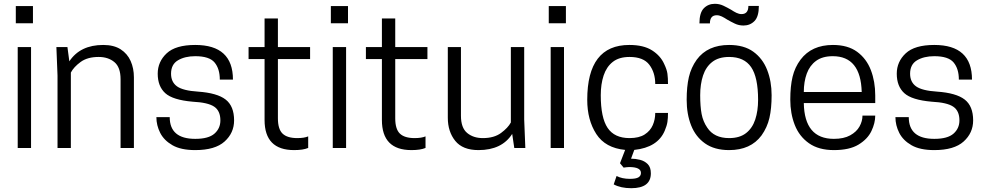

<svg xmlns="http://www.w3.org/2000/svg" viewBox="-20 -777 5186 1008"><path d="M143 0H73V-530H143ZM153 -655H63V-745H153Z M683 0H613V-361Q613 -424 580.5 -451Q548 -478 498 -478Q439 -478 403 -451.5Q367 -425 352 -396V0H282V-380L276 -530H334L344 -455Q401 -541 522 -541Q578 -541 613.5 -518Q649 -495 666 -456.5Q683 -418 683 -371Z M1005 11Q930 11 885.5 -14.5Q841 -40 821 -79.5Q801 -119 801 -162H871Q871 -48 1005 -48Q1075 -48 1106 -75.5Q1137 -103 1137 -145Q1137 -195 1104.5 -217Q1072 -239 992 -243Q887 -252 847.5 -288Q808 -324 808 -390Q808 -453 855 -497Q902 -541 1005 -541Q1203 -541 1203 -359H1134Q1134 -416 1106.5 -449Q1079 -482 1005 -482Q951 -482 914.5 -460.5Q878 -439 878 -390Q878 -346 909.5 -323.5Q941 -301 1019 -296Q1120 -289 1164.5 -254.5Q1209 -220 1209 -145Q1209 -79 1159 -34Q1109 11 1005 11Z M1524 11Q1369 11 1369 -147V-467H1285V-530H1369V-680H1439V-530H1608V-467H1439V-156Q1439 -99 1463.5 -75.5Q1488 -52 1541 -52Q1577 -52 1598 -61V0H1597Q1571 11 1524 11Z M1797 0H1727V-530H1797ZM1807 -655H1717V-745H1807Z M2140 11Q1985 11 1985 -147V-467H1901V-530H1985V-680H2055V-530H2224V-467H2055V-156Q2055 -99 2079.5 -75.5Q2104 -52 2157 -52Q2193 -52 2214 -61V0H2213Q2187 11 2140 11Z M2492 11Q2409 11 2370 -37.5Q2331 -86 2331 -159V-530H2400V-169Q2400 -106 2432.5 -79Q2465 -52 2515 -52Q2574 -52 2610.5 -79Q2647 -106 2662 -134V-530H2732V-150L2738 0H2680L2669 -74Q2615 11 2492 11Z M2941 0H2871V-530H2941ZM2951 -655H2861V-745H2951Z M3294 211Q3239 211 3202 191L3217 147Q3246 162 3287 162Q3319 162 3332 154Q3345 146 3345 131Q3345 100 3283 100Q3276 100 3269 101Q3262 102 3254 103L3235 80L3262 10Q3158 0 3110.5 -73.5Q3063 -147 3063 -253Q3063 -541 3284 -541Q3359 -541 3403.5 -512.5Q3448 -484 3467 -441Q3481 -412 3484 -390Q3487 -368 3487 -336H3420Q3420 -396 3389 -437Q3358 -478 3285 -478Q3230 -478 3197 -452Q3164 -426 3149 -380.5Q3134 -335 3134 -277Q3134 -159 3170 -105.5Q3206 -52 3285 -52Q3335 -52 3364.5 -71Q3394 -90 3407 -120Q3420 -150 3420 -184H3487Q3487 -157 3484 -137Q3481 -117 3470 -91Q3433 -3 3310 10L3293 56Q3316 56 3340 62Q3364 68 3380.5 84.5Q3397 101 3397 133Q3397 211 3294 211Z M3808 11Q3731 11 3681.5 -24Q3632 -59 3608.5 -118.5Q3585 -178 3585 -253Q3585 -322 3596.5 -372Q3608 -422 3638 -464Q3695 -541 3808 -541Q3886 -541 3935 -505.5Q3984 -470 4007.5 -410Q4031 -350 4031 -277Q4031 -208 4019.5 -158Q4008 -108 3978 -66Q3921 11 3808 11ZM3808 -52Q3863 -52 3896.5 -78Q3930 -104 3945 -149.5Q3960 -195 3960 -253Q3960 -371 3923.5 -424.5Q3887 -478 3808 -478Q3753 -478 3719.5 -452Q3686 -426 3671 -380.5Q3656 -335 3656 -277Q3656 -218 3663.5 -178.5Q3671 -139 3693 -107Q3729 -52 3808 -52ZM3883 -643Q3859 -643 3838 -653Q3817 -663 3798 -674Q3783 -684 3769.5 -690.5Q3756 -697 3743 -697Q3707 -697 3707 -654H3652Q3652 -710 3675 -733.5Q3698 -757 3733 -757Q3757 -757 3778 -747Q3799 -737 3818 -726Q3833 -716 3846.5 -709.5Q3860 -703 3873 -703Q3909 -703 3909 -746H3964Q3964 -690 3941 -666.5Q3918 -643 3883 -643Z M4358 11Q4278 11 4227 -25Q4176 -61 4152.5 -121Q4129 -181 4129 -254Q4129 -324 4141 -374Q4153 -424 4183 -464Q4241 -541 4353 -541Q4431 -541 4480 -505Q4529 -469 4552 -409Q4575 -349 4575 -276V-236H4200Q4203 -48 4358 -48Q4410 -48 4443.5 -66.5Q4477 -85 4492.5 -113Q4508 -141 4508 -170H4575Q4575 -131 4555 -89Q4535 -47 4487.5 -18Q4440 11 4358 11ZM4504 -294Q4499 -482 4352 -482Q4298 -482 4264.5 -457.5Q4231 -433 4215.5 -390.5Q4200 -348 4200 -294Z M4885 11Q4810 11 4765.5 -14.5Q4721 -40 4701 -79.5Q4681 -119 4681 -162H4751Q4751 -48 4885 -48Q4955 -48 4986 -75.5Q5017 -103 5017 -145Q5017 -195 4984.5 -217Q4952 -239 4872 -243Q4767 -252 4727.5 -288Q4688 -324 4688 -390Q4688 -453 4735 -497Q4782 -541 4885 -541Q5083 -541 5083 -359H5014Q5014 -416 4986.5 -449Q4959 -482 4885 -482Q4831 -482 4794.5 -460.5Q4758 -439 4758 -390Q4758 -346 4789.5 -323.5Q4821 -301 4899 -296Q5000 -289 5044.5 -254.5Q5089 -220 5089 -145Q5089 -79 5039 -34Q4989 11 4885 11Z"/></svg>

Font: Tanohe Sans
Style: Regular
Weight: 400
Designer: Village Type and Design LLC & Cristiano Sobral
Foundry: Cooper Hewitt Smithsonian Design Museum
Version: Version 1.00;September 29, 2021;FontCreator 13.0.0.2655 64-b